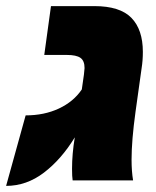

<svg xmlns="http://www.w3.org/2000/svg" viewBox="-55 -591 512 629"><path d="M413 -421Q413 -393 409 -368L389 -225Q376 -131 376 -68Q376 -30 381 0H183Q181 -12 181 -38Q181 -87 190 -141Q146 -69 89 -25.5Q32 18 -35 18L29 -213Q90 -213 138 -235.5Q186 -258 213 -298L220 -347Q222 -363 222 -368Q222 -392 208.5 -401.5Q195 -411 164 -411H90L112 -571H254Q338 -571 375.5 -532.5Q413 -494 413 -421Z"/></svg>

Font: FiraGO Heavy
Style: Italic
Weight: 900
Italic angle: -8°
Designer: bBox Type GmbH
Foundry: bBox Type GmbH
Version: Version 1.001